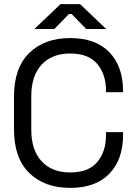

<svg xmlns="http://www.w3.org/2000/svg" viewBox="-20 -899 658 933"><path d="M48 -270V-430Q48 -569 122 -641.5Q196 -714 321 -714Q445 -714 511.5 -645Q578 -576 578 -456V-451H495V-459Q495 -538 452.5 -588.5Q410 -639 321 -639Q232 -639 182 -584.5Q132 -530 132 -432V-268Q132 -170 182 -115.5Q232 -61 321 -61Q410 -61 452.5 -111.5Q495 -162 495 -241V-257H578V-244Q578 -124 511.5 -55Q445 14 321 14Q196 14 122 -58.5Q48 -131 48 -270ZM147 -758 274 -879H369L496 -758H399L328 -831H315L244 -758Z"/></svg>

Font: Space Grotesk Frontify
Style: Regular
Weight: 400
Designer: Florian Karsten
Version: Version 2.000